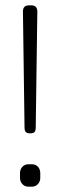

<svg xmlns="http://www.w3.org/2000/svg" viewBox="-20 -700 226 720"><path d="M72 -222 66 -657Q66 -680 89 -680H97Q120 -680 120 -657L114 -222Q114 -210 109.5 -205Q105 -200 93 -200Q81 -200 76.5 -205Q72 -210 72 -222ZM55 -33V-51Q55 -65 64 -74.5Q73 -84 86 -84H100Q114 -84 122.5 -74.5Q131 -65 131 -51V-33Q131 -19 122 -9.5Q113 0 100 0H86Q73 0 64 -9.5Q55 -19 55 -33Z"/></svg>

Font: Mitr ExtraLight
Style: Regular
Weight: 250
Designer: Thanarat Vachiruckul
Foundry: Cadson Demak Co.,Ltd.
Version: Version 1.000